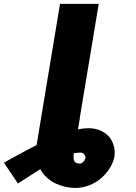

<svg xmlns="http://www.w3.org/2000/svg" viewBox="-193 -747 688 972"><path d="M306.8 -727.3 210.9 -150.6H211.6L201.7 -92.3Q231.9 -98 254.3 -98Q288.7 -98 316.2 -85.8Q343.8 -73.5 360.1 -53.4Q376.4 -33.4 383.3 -7.6Q390.3 18.1 386.4 45.5Q381.4 73.5 364.3 101.6Q347.3 129.6 321.9 152.7Q296.5 175.8 261 190.2Q225.5 204.5 187.5 204.5Q164.4 204.5 140.1 199.2Q115.8 193.9 91.3 183.1Q66.8 172.2 45.5 153.2Q24.1 134.2 10.7 109.4Q10.3 109.4 9.6 110.1Q8.9 110.8 8.5 110.8L-102.3 181.8L-173.3 76.7L-109.4 41.2Q-53.3 10.3 -7.8 -12.4L110.8 -727.3ZM181.5 28.4Q176.5 55 182.9 68Q189.3 81 211.6 81Q220.5 81 229.4 71.4Q238.3 61.8 240.1 51.1Q240.8 44.7 234.2 35.2Q227.6 25.6 215.9 25.6Q199.6 25.6 181.5 28.4Z"/></svg>

Font: Karasuma Gothic
Style: Italic
Weight: 900
Italic angle: -9.39999°
Designer: Rasmus Andersson / Ryoko Nishizuka
Foundry: Genbu
Version: Version 1.00